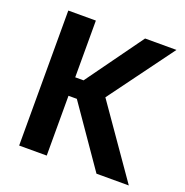

<svg xmlns="http://www.w3.org/2000/svg" viewBox="-117 -746 825 854"><g transform="rotate(20 295.5 -319.5)"><path d="M429.5 0 233.5 -283H182V-370.5H233.5L427 -639H575.5L340 -318.5L339.5 -348.5L582.5 0ZM63.5 0V-639H194V0Z"/></g></svg>

Font: Anek Gurmukhi SemiBold
Style: Regular
Weight: 600
Designer: Sarang Kulkarni (Gurmukhi), Yesha Goshar (Latin)
Foundry: Ek Type
Version: Version 1.003